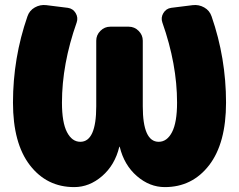

<svg xmlns="http://www.w3.org/2000/svg" viewBox="-20 -754 976 784"><path d="M767 -733Q792 -736 814 -723.5Q836 -711 844 -687Q903 -517 903 -335Q903 -169 834 -79.5Q765 10 653 10Q591 10 539 -35Q487 -80 469 -154Q469 -155 468 -155Q467 -155 467 -154Q449 -80 397 -35Q345 10 283 10Q171 10 102 -79.5Q33 -169 33 -335Q33 -517 92 -687Q100 -711 122 -723.5Q144 -736 169 -733L257 -722Q278 -719 289 -700.5Q300 -682 293 -662Q233 -492 233 -335Q233 -254 253.5 -214.5Q274 -175 308 -175Q373 -175 373 -320V-588Q373 -611 390 -628Q407 -645 430 -645H506Q529 -645 546 -628Q563 -611 563 -588V-320Q563 -175 628 -175Q662 -175 682.5 -214.5Q703 -254 703 -335Q703 -492 643 -662Q636 -682 647 -700.5Q658 -719 679 -722Z"/></svg>

Font: Rounded Mplus 1c Black
Style: Regular
Weight: 900
Version: Version 1.059.20150529